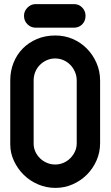

<svg xmlns="http://www.w3.org/2000/svg" viewBox="-20 -906 539 936"><path d="M154 -771Q131 -771 114 -787.5Q97 -804 97 -829Q97 -852 114 -869Q131 -886 154 -886H340Q365 -886 381 -869Q397 -852 397 -829Q397 -804 381 -787.5Q365 -771 340 -771ZM30 -514Q30 -560 46 -600Q62 -640 91 -669.5Q120 -699 160.5 -716Q201 -733 250 -733Q295 -733 334.5 -716Q374 -699 403.5 -669Q433 -639 450.5 -599Q468 -559 468 -513V-208Q468 -163 450.5 -123.5Q433 -84 403.5 -54.5Q374 -25 334.5 -7.5Q295 10 250 10Q206 10 166 -7Q126 -24 96 -53.5Q66 -83 48 -121.5Q30 -160 30 -202ZM144 -206Q144 -185 152.5 -166.5Q161 -148 175.5 -134Q190 -120 209 -112Q228 -104 249 -104Q270 -104 289 -112Q308 -120 322.5 -134.5Q337 -149 345.5 -167.5Q354 -186 354 -207V-514Q354 -536 345.5 -555.5Q337 -575 323 -589.5Q309 -604 290 -612.5Q271 -621 249 -621Q227 -621 208 -612.5Q189 -604 174.5 -589.5Q160 -575 152 -555.5Q144 -536 144 -514Z"/></svg>

Font: VDS
Style: Bold
Weight: 700
Designer: artmaker
Foundry: artmaker
Version: Version 1.000 2009 initial release